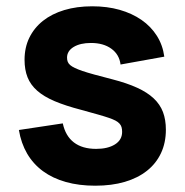

<svg xmlns="http://www.w3.org/2000/svg" viewBox="-20 -575 587 610"><path d="M282.5 15Q231 15 189.2 3.2Q147.5 -8.5 116.5 -31.2Q85.5 -54 66.2 -87Q47 -120 40 -162L179.5 -183Q188 -143 214.8 -122.5Q241.5 -102 285.5 -102Q322.5 -102 345.2 -116.2Q368 -130.5 368 -156Q368 -164.5 366.2 -170.8Q364.5 -177 359.8 -182.2Q355 -187.5 347 -191.8Q339 -196 326 -200.5Q313 -205 291.2 -211.2Q269.5 -217.5 238 -226Q188 -239 153.8 -253.5Q119.5 -268 98.2 -286.8Q77 -305.5 67.5 -329.5Q58 -353.5 58 -385Q58 -424 73.2 -455.2Q88.5 -486.5 116.5 -508.8Q144.5 -531 184.2 -543Q224 -555 273 -555Q320.5 -555 360 -543.8Q399.5 -532.5 429.5 -511.8Q459.5 -491 478.2 -461.5Q497 -432 502 -395L363 -370Q359 -402 333.8 -420.2Q308.5 -438.5 269 -438.5Q235 -438.5 214 -425.8Q193 -413 193 -392Q193 -384.5 195.2 -378.8Q197.5 -373 203 -368.2Q208.5 -363.5 218 -359Q227.5 -354.5 242 -349.5Q256.5 -344.5 280.2 -338Q304 -331.5 337 -323Q383.5 -311 415.8 -296.2Q448 -281.5 468.2 -262.5Q488.5 -243.5 497.8 -219Q507 -194.5 507 -163Q507 -121.5 491.5 -88.5Q476 -55.5 447 -32.5Q418 -9.5 376.5 2.8Q335 15 282.5 15Z"/></svg>

Font: Vela Sans ExtBd
Style: Regular
Weight: 800
Designer: Principal design: Mikhail Sharanda - project Manrope.
Design modification: Ravid Balaliev
Foundry: Mikhail Sharanda
Version: Version 1.001